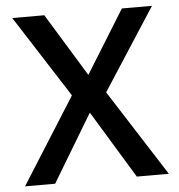

<svg xmlns="http://www.w3.org/2000/svg" viewBox="-51 -746 741 794"><g transform="rotate(-5 319.5 -349.0)"><path d="M21 0 247 -358 29 -698H162L321 -438H323L484 -698H609L389 -358L618 0H485L316 -278H313L146 0Z"/></g></svg>

Font: IBM Plex Sans Medium
Style: Regular
Weight: 500
Designer: Mike Abbink, Paul van der Laan, Pieter van Rosmalen
Foundry: Bold Monday
Version: Version 3.201